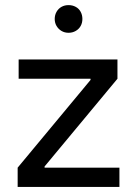

<svg xmlns="http://www.w3.org/2000/svg" viewBox="-20 -739 542 759"><path d="M49.8 -76.2H152.3H452.1V0H49.8ZM341.8 -427.7 337.9 -419.9V-435.5L444.3 -427.7L152.3 -76.2L156.2 -84V-68.4L49.8 -76.2ZM53.7 -503.9H444.3V-427.7H341.8H53.7ZM196.3 -664.1Q196.3 -679.7 203.6 -692.4Q210.9 -705.1 223.1 -711.9Q235.4 -718.8 251 -718.8Q266.6 -718.8 279.3 -711.9Q292 -705.1 298.8 -692.4Q305.7 -679.7 305.7 -664.1Q305.7 -648.4 298.8 -636.2Q292 -624 279.3 -616.7Q266.6 -609.4 251 -609.4Q235.4 -609.4 223.1 -616.7Q210.9 -624 203.6 -636.2Q196.3 -648.4 196.3 -664.1Z"/></svg>

Font: Wanted Sans Std Variable
Style: Regular
Weight: 400
Designer: Original Design by Kil Hyung-jin and Kang Hanbin, Wanted Lab, Inc;
Foundry: Wanted Lab, Inc.
Version: Version 1.003;Glyphs 3.2 (3227)